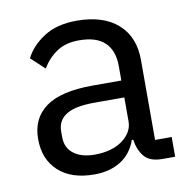

<svg xmlns="http://www.w3.org/2000/svg" viewBox="-66 -593 666 671"><g transform="rotate(-10 267.0 -258.0)"><path d="M460 0Q415 0 395.5 -24Q376 -48 371 -84H366Q349 -36 310 -12Q271 12 217 12Q135 12 89.5 -30Q44 -72 44 -144Q44 -217 97.5 -256Q151 -295 264 -295H366V-346Q366 -401 336 -430Q306 -459 244 -459Q197 -459 165.5 -438Q134 -417 113 -382L65 -427Q86 -469 132 -498.5Q178 -528 248 -528Q342 -528 394 -482Q446 -436 446 -354V-70H505V0ZM230 -56Q260 -56 285 -63Q310 -70 328 -83Q346 -96 356 -113Q366 -130 366 -150V-235H260Q191 -235 159.5 -215Q128 -195 128 -157V-136Q128 -98 155.5 -77Q183 -56 230 -56Z"/></g></svg>

Font: IBM Plex Sans Thai Looped
Style: Regular
Weight: 400
Designer: Mike Abbink, Paul van der Laan, Pieter van Rosmalen, Ben Mitchell, Mark Frömberg
Foundry: Bold Monday
Version: Version 1.1